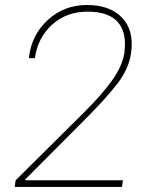

<svg xmlns="http://www.w3.org/2000/svg" viewBox="-20 -741 587 761"><path d="M118.2 -510.7H96.2L94.7 -513.7Q105.5 -603.5 169.9 -662.4Q234.4 -721.2 325.2 -721.2Q416 -721.2 464.1 -670.7Q512.2 -620.1 499.5 -530.3Q490.7 -468.8 445.6 -409.9Q400.4 -351.1 315.9 -266.6L79.6 -29.3L80.6 -26.4H467.3L463.4 0H38.1L42 -26.4L312.5 -294.9Q389.6 -371.6 427.7 -427.2Q465.8 -482.9 472.7 -530.3Q483.9 -610.8 447.5 -652.8Q411.1 -694.8 327.1 -694.8Q243.2 -694.8 186.3 -643.1Q129.4 -591.3 118.2 -510.7Z"/></svg>

Font: Roboto-ThinItalic
Style: Italic
Weight: 250
Italic angle: -12°
Designer: Google
Version: Version 1.100141; 2013; ttfautohint (v0.94.14-c901) -l 8 -r 